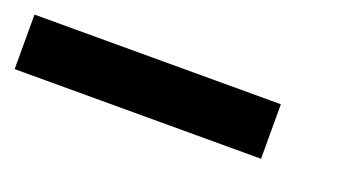

<svg xmlns="http://www.w3.org/2000/svg" viewBox="-31 -155 596 331"><g transform="rotate(20 266.5 10.0)"><path d="M-5 60V-40H447V60Z"/></g></svg>

Font: Source Serif 4
Style: Bold Italic
Weight: 700
Italic angle: -12°
Designer: Frank Grießhammer
Foundry: Adobe Systems Incorporated
Version: Version 4.004;hotconv 1.0.116;makeotfexe 2.5.65601